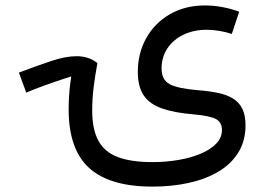

<svg xmlns="http://www.w3.org/2000/svg" viewBox="-20 -413 965 702"><path d="M335.9 -182.6Q319.1 -195.8 300.2 -201.7Q281.2 -207.5 259.8 -207.5Q220.5 -207.5 169.8 -190.8Q119.1 -174.1 49.1 -147.5L75.9 -74.5Q105 -86.9 143.3 -100.7Q181.6 -114.5 218.6 -126.6Q255.6 -138.7 279.5 -146ZM854.5 -370.1Q826.2 -380.9 793.6 -387Q761 -393.1 729.5 -393.1Q656.7 -393.1 601.2 -361Q545.7 -328.9 514.8 -273.8Q483.9 -218.8 483.9 -149.9Q483.9 -96.4 505.2 -64.6Q526.6 -32.7 571.7 -16.7Q616.7 -0.7 687.7 5.1Q748.3 10.5 769.9 22.5Q791.5 34.4 791.5 62.5Q791.5 90.3 770.5 112.2Q749.5 134 713.6 149Q677.7 164.1 632.1 171.9Q586.4 179.7 537.1 179.7Q460.2 179.7 411.6 161.6Q363 143.6 340.1 102.1Q317.1 60.5 317.1 -9Q317.1 -50.3 322.1 -91.9Q327.1 -133.5 336.2 -182.6L251.5 -198.5Q241.5 -148.4 236.2 -102.7Q231 -56.9 231 -13.2Q231 133.8 306.4 201.5Q381.8 269.3 536.9 269.3Q608.9 269.3 670.9 255.6Q732.9 241.9 779.3 214.1Q825.7 186.3 851.7 144Q877.7 101.8 877.7 44.9Q877.7 8.5 866.2 -15Q854.7 -38.6 832.5 -52.4Q810.3 -66.2 778.4 -73Q746.6 -79.8 705.8 -83Q630.6 -89.1 600.7 -105.1Q570.8 -121.1 570.8 -161.9Q570.8 -204.6 592.4 -236.6Q614 -268.6 651.4 -286.4Q688.7 -304.2 735.6 -304.2Q757.8 -304.2 782.5 -300Q807.1 -295.9 827.6 -288.8Z"/></svg>

Font: Estedad-FD-VF Thin
Style: Regular
Weight: 100
Designer: Amin Abedi
Version: Version 5.0